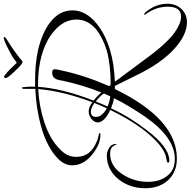

<svg xmlns="http://www.w3.org/2000/svg" viewBox="-16 -826 1040 1047"><g transform="rotate(-90 503.5 -302.0)"><path d="M906 198Q840 198 768 135Q682 61 611 -90Q602 -108 589 -134.5Q576 -161 559 -195H542Q378 143 163 143Q89 143 45 95Q1 48 1 -30Q1 -111 48 -173Q101 -239 179 -239Q202 -239 221 -226Q242 -215 242 -192Q242 -187 239 -185Q236 -197 230 -204Q220 -221 189 -221Q119 -221 75 -150Q36 -89 36 -15Q36 48 66 87Q98 132 160 132Q277 132 389 -27Q419 -71 445 -114Q471 -157 492 -200Q478 -202 464.5 -206.5Q451 -211 437 -216Q412 -162 382.5 -114.5Q353 -67 320 -24Q226 102 150 102Q141 102 141 95Q141 89 150 88Q155 87 163.5 85.5Q172 84 183 81Q218 67 253.5 34.5Q289 2 327 -49Q355 -87 380 -130Q405 -173 428 -220Q360 -252 360 -289Q360 -307 379 -323Q399 -338 418 -338Q443 -338 470 -318Q530 -476 542 -613Q451 -609 365 -581Q265 -549 210 -491Q172 -454 172 -406Q172 -327 256 -294Q267 -288 296 -282Q302 -281 302 -277Q302 -274 295 -274H293Q263 -274 235 -287Q207 -300 181 -322Q126 -368 126 -428Q126 -469 161 -504Q190 -533 234.5 -557Q279 -581 340 -598Q434 -624 543 -629V-694Q543 -701 549 -701Q552 -701 552 -696Q556 -668 555 -630H600Q641 -630 678 -626Q715 -622 750 -615Q838 -595 895 -556Q971 -503 971 -427Q971 -353 898 -294Q842 -248 756 -222Q717 -210 673.5 -203.5Q630 -197 582 -195Q614 -152 646 -108.5Q678 -65 711 -21Q755 39 791 77Q827 115 852 132Q901 166 937 166Q991 166 991 94Q991 29 950 -27Q947 -30 947 -32Q947 -35 950 -35Q956 -35 960 -29Q1007 27 1007 90Q1007 138 979 167Q951 198 906 198ZM565 -218Q618 -218 664 -223Q710 -228 751 -239Q819 -260 865 -295Q921 -342 921 -404Q921 -475 855 -529Q828 -552 795 -568Q762 -584 724 -595Q652 -614 573 -614H554Q545 -479 479 -312Q490 -303 501 -292.5Q512 -282 523 -269Q561 -361 587 -478Q588 -483 589 -490.5Q590 -498 593 -507Q602 -537 632 -537Q650 -537 650 -523Q650 -518 648 -507.5Q646 -497 642 -480Q615 -356 558 -227ZM437 -239Q445 -256 452 -273Q459 -290 466 -307Q452 -316 440.5 -321Q429 -326 418 -326Q390 -326 390 -298Q390 -265 437 -239ZM502 -220Q506 -229 510 -237.5Q514 -246 518 -255Q508 -269 496.5 -280Q485 -291 474 -299Q468 -283 461 -267.5Q454 -252 447 -235Q471 -224 502 -220ZM688 -699Q678 -699 639 -741Q602 -779 602 -790Q602 -799 609 -799Q621 -799 685 -730Q695 -738 711.5 -749Q728 -760 754 -773Q780 -787 798 -794Q816 -801 823 -802L826 -796L819 -789Q736 -737 693 -699Z"/></g></svg>

Font: Ruthie
Style: Regular
Weight: 400
Designer: Robert E. Leuschke
Foundry: Robert E. Leuschke
Version: Version 1.012